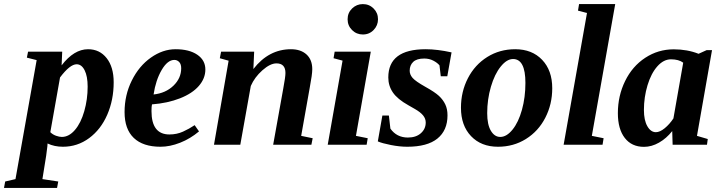

<svg xmlns="http://www.w3.org/2000/svg" viewBox="-91 -714 3556 947"><path d="M469.7 -308.1Q469.7 -221.2 438 -148.2Q406.2 -75.2 348.6 -32.7Q291 9.8 219.2 9.8Q177.2 9.8 143.6 -6.3L142.6 7.8L136.7 54.2L118.2 169.4L196.3 181.2L190.4 212.9H-71.3L-65.4 181.2L-14.6 169.4L89.8 -417.5L41.5 -429.7L47.4 -459H215.8L212.9 -391.6Q273.9 -471.2 343.3 -471.2Q400.4 -471.2 435.1 -427.2Q469.7 -383.3 469.7 -308.1ZM341.3 -286.6Q341.3 -337.9 326.4 -367.4Q311.5 -397 287.1 -397Q253.9 -397 205.1 -332L157.2 -62Q168.9 -50.3 185.3 -44.4Q201.7 -38.6 213.9 -38.6Q249 -38.6 278.6 -73Q308.1 -107.4 324.7 -165.8Q341.3 -224.1 341.3 -286.6Z M921.9 -371.1Q921.9 -327.1 889.6 -290Q857.4 -252.9 796.6 -229Q735.8 -205.1 658.7 -199.2Q656.2 -189.5 656.2 -166Q656.2 -50.8 744.6 -50.8Q780.8 -50.8 811.5 -64.7Q842.3 -78.6 869.1 -96.7L890.6 -65.9Q847.7 -29.8 797.4 -10Q747.1 9.8 700.7 9.8Q614.3 9.8 568.8 -33.7Q523.4 -77.1 523.4 -161.1Q523.4 -245.1 559.1 -316.9Q594.7 -388.7 653.3 -429.9Q711.9 -471.2 774.9 -471.2Q842.3 -471.2 882.1 -444.1Q921.9 -417 921.9 -371.1ZM666.5 -248Q726.1 -254.4 764.4 -291.3Q802.7 -328.1 802.7 -377.4Q802.7 -397.9 792.7 -408.2Q782.7 -418.5 769 -418.5Q735.4 -418.5 706.3 -368.7Q677.2 -318.8 666.5 -248Z M1316.9 -354Q1316.9 -401.4 1272.5 -401.4Q1241.7 -401.4 1203.1 -367.2Q1164.6 -333 1146 -290L1094.2 0H964.4L1036.6 -414.6L993.2 -426.8L999.5 -459H1162.6L1158.7 -373.5Q1234.4 -471.2 1344.2 -471.2Q1392.6 -471.2 1420.9 -445.3Q1449.2 -419.4 1449.2 -372.6Q1449.2 -347.2 1437 -283.2L1394.5 -43.9L1451.2 -32.2L1444.8 0H1256.3L1306.2 -277.8Q1316.9 -334.5 1316.9 -354Z M1664.6 -43.9 1722.7 -32.2 1717.3 0H1525.4L1598.6 -415L1554.2 -426.8L1559.6 -459H1737.8ZM1623.5 -619.1Q1623.5 -650.9 1645.8 -672.4Q1668 -693.8 1698.7 -693.8Q1730 -693.8 1751.7 -672.1Q1773.4 -650.4 1773.4 -619.1Q1773.4 -588.4 1752 -566.2Q1730.5 -543.9 1698.7 -543.9Q1667.5 -543.9 1645.5 -565.7Q1623.5 -587.4 1623.5 -619.1Z M2116.2 -145Q2116.2 -70.8 2066.4 -30.5Q2016.6 9.8 1917.5 9.8Q1879.9 9.8 1836.7 1.2Q1793.5 -7.3 1772.5 -16.6L1794.9 -144H1827.1L1834.5 -79.6Q1865.7 -35.6 1920.9 -35.6Q1960.9 -35.6 1984.9 -56.9Q2008.8 -78.1 2008.8 -109.9Q2008.8 -128.9 1995.8 -144.8Q1982.9 -160.6 1955.6 -176.3L1923.3 -194.8Q1869.1 -225.1 1846.7 -258.1Q1824.2 -291 1824.2 -332Q1824.2 -471.2 2008.3 -471.2Q2065.9 -471.2 2136.2 -455.6L2115.2 -337.9H2083L2076.7 -391.6Q2066.4 -404.3 2046.4 -414.8Q2026.4 -425.3 2001.5 -425.3Q1964.4 -425.3 1947 -408.7Q1929.7 -392.1 1929.7 -365.2Q1929.7 -346.2 1944.1 -329.6Q1958.5 -313 2007.3 -285.6Q2053.7 -259.8 2074 -241Q2094.2 -222.2 2105.2 -199.2Q2116.2 -176.3 2116.2 -145Z M2500.5 -305.2Q2500.5 -422.9 2439.5 -422.9Q2408.7 -422.9 2378.7 -385.7Q2348.6 -348.6 2330.3 -286.1Q2312 -223.6 2312 -155.8Q2312 -99.6 2330.1 -69.1Q2348.1 -38.6 2376.5 -38.6Q2407.7 -38.6 2437 -74.7Q2466.3 -110.8 2483.4 -172.4Q2500.5 -233.9 2500.5 -305.2ZM2365.2 9.8Q2282.2 9.8 2232.4 -42.5Q2182.6 -94.7 2182.6 -182.6Q2182.6 -261.7 2216.8 -328.1Q2251 -394.5 2312.3 -432.9Q2373.5 -471.2 2450.2 -471.2Q2533.2 -471.2 2583 -418.9Q2632.8 -366.7 2632.8 -278.8Q2632.8 -199.7 2598.6 -133.3Q2564.5 -66.9 2503.2 -28.6Q2441.9 9.8 2365.2 9.8Z M2828.1 -43.9 2886.2 -32.2 2880.9 0H2689L2804.2 -649.9L2759.8 -661.6L2765.1 -693.8H2943.4Z M3346.7 -43.9 3399.9 -28.3 3396 0H3226.6L3224.6 -67.4Q3195.8 -31.2 3159.4 -10.5Q3123 10.3 3085.4 10.3Q3024.4 10.3 2990.5 -33.7Q2956.5 -77.6 2956.5 -155.8Q2956.5 -241.2 2992.2 -314.2Q3027.8 -387.2 3091.6 -429Q3155.3 -470.7 3231.9 -470.7Q3299.3 -470.7 3354.5 -448.7L3394.5 -466.8H3420.9ZM3085 -171.4Q3085 -121.1 3101.8 -91.6Q3118.7 -62 3144 -62Q3163.6 -62 3187.5 -81.5Q3211.4 -101.1 3230.5 -129.9L3278.8 -404.8Q3256.8 -421.4 3218.3 -421.4Q3182.1 -421.4 3151.4 -387Q3120.6 -352.5 3102.8 -293.7Q3085 -234.9 3085 -171.4Z"/></svg>

Font: Liberation Serif
Style: Bold Italic
Weight: 700
Italic angle: -16.333°
Designer: Steve Matteson
Foundry: Ascender Corporation
Version: Version 2.1.5